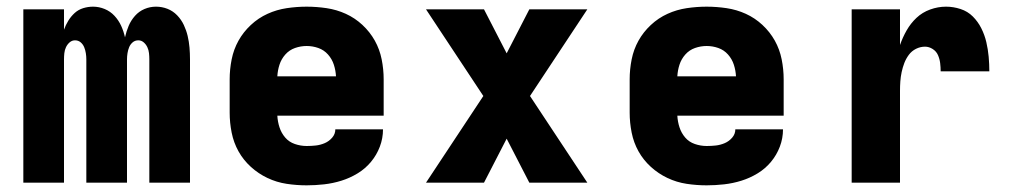

<svg xmlns="http://www.w3.org/2000/svg" viewBox="-20 -548 3040 576"><path d="M50 0V-520H172V-459Q177 -473 185 -486Q193 -499 204 -509Q215 -519 229.5 -523.5Q244 -528 259 -528Q277 -528 294 -521Q311 -514 323.5 -500.5Q336 -487 343.5 -470.5Q351 -454 355 -436Q359 -454 366 -470.5Q373 -487 385 -500.5Q397 -514 413.5 -521Q430 -528 448 -528Q466 -528 482.5 -521.5Q499 -515 511.5 -502Q524 -489 531.5 -473Q539 -457 543 -440Q547 -423 548.5 -405.5Q550 -388 550 -370V0H428V-370Q428 -379 427 -388.5Q426 -398 422 -406.5Q418 -415 411 -421Q404 -427 395 -427Q385 -427 378 -421Q371 -415 367.5 -406.5Q364 -398 362.5 -388.5Q361 -379 361 -370V0H239V-370Q239 -379 237.5 -388.5Q236 -398 232.5 -406.5Q229 -415 222 -421Q215 -427 205 -427Q196 -427 189 -421Q182 -415 178 -406.5Q174 -398 173 -388.5Q172 -379 172 -370V0Z M900 8Q870 8 840 3.5Q810 -1 782.5 -14Q755 -27 732.5 -47.5Q710 -68 695.5 -94Q681 -120 675 -150Q669 -180 669 -210V-310Q669 -340 675 -370Q681 -400 695.5 -426Q710 -452 732.5 -473Q755 -494 782.5 -506.5Q810 -519 840 -523.5Q870 -528 900 -528Q930 -528 960 -523.5Q990 -519 1017.5 -506.5Q1045 -494 1067.5 -473Q1090 -452 1104.5 -426Q1119 -400 1125 -370Q1131 -340 1131 -310V-201H812Q813 -183 818.5 -166Q824 -149 835.5 -135.5Q847 -122 864.5 -116Q882 -110 900 -110Q914 -110 927.5 -111.5Q941 -113 954 -118.5Q967 -124 976.5 -135Q986 -146 986 -160H1129Q1129 -133 1119.5 -108Q1110 -83 1093 -62.5Q1076 -42 1053 -28Q1030 -14 1004.5 -6Q979 2 952.5 5Q926 8 900 8ZM812 -319H988Q987 -337 981.5 -354Q976 -371 964 -384.5Q952 -398 935 -404Q918 -410 900 -410Q882 -410 865 -404Q848 -398 836 -384.5Q824 -371 818.5 -354Q813 -337 812 -319Z M1258 0 1430 -260 1258 -520H1432L1500 -388L1568 -520H1742L1570 -260L1742 0H1568L1500 -132L1432 0Z M2100 8Q2070 8 2040 3.5Q2010 -1 1982.5 -14Q1955 -27 1932.5 -47.5Q1910 -68 1895.5 -94Q1881 -120 1875 -150Q1869 -180 1869 -210V-310Q1869 -340 1875 -370Q1881 -400 1895.5 -426Q1910 -452 1932.5 -473Q1955 -494 1982.5 -506.5Q2010 -519 2040 -523.5Q2070 -528 2100 -528Q2130 -528 2160 -523.5Q2190 -519 2217.5 -506.5Q2245 -494 2267.5 -473Q2290 -452 2304.5 -426Q2319 -400 2325 -370Q2331 -340 2331 -310V-201H2012Q2013 -183 2018.5 -166Q2024 -149 2035.5 -135.5Q2047 -122 2064.5 -116Q2082 -110 2100 -110Q2114 -110 2127.5 -111.5Q2141 -113 2154 -118.5Q2167 -124 2176.5 -135Q2186 -146 2186 -160H2329Q2329 -133 2319.5 -108Q2310 -83 2293 -62.5Q2276 -42 2253 -28Q2230 -14 2204.5 -6Q2179 2 2152.5 5Q2126 8 2100 8ZM2012 -319H2188Q2187 -337 2181.5 -354Q2176 -371 2164 -384.5Q2152 -398 2135 -404Q2118 -410 2100 -410Q2082 -410 2065 -404Q2048 -398 2036 -384.5Q2024 -371 2018.5 -354Q2013 -337 2012 -319Z M2535 0V-520H2680V-413Q2688 -436 2700 -457Q2712 -478 2729.5 -494.5Q2747 -511 2770.5 -519.5Q2794 -528 2818 -528Q2840 -528 2861.5 -521Q2883 -514 2898.5 -498.5Q2914 -483 2924 -463Q2934 -443 2939 -421.5Q2944 -400 2946 -378Q2948 -356 2948 -334H2802Q2802 -346 2800.5 -358.5Q2799 -371 2794 -382.5Q2789 -394 2778 -401Q2767 -408 2755 -408Q2741 -408 2728 -401.5Q2715 -395 2706.5 -383.5Q2698 -372 2693 -359Q2688 -346 2685 -332Q2682 -318 2681 -304Q2680 -290 2680 -276V0Z"/></svg>

Font: Iosevka Heavy Extended
Style: Regular
Weight: 900
Width: 7
Monospace: yes
Designer: Belleve Invis
Foundry: Belleve Invis
Version: Version 32.5.0; ttfautohint (v1.8.4)